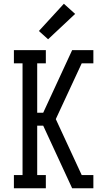

<svg xmlns="http://www.w3.org/2000/svg" viewBox="-20 -1002 540 1022"><path d="M54 0V-70H100V-665H54V-735H224V-665H178V-402H210L364 -735H431V-699L415 -665L277 -368L415 -70L431 -36V0H364L210 -333H178V-70H224V0ZM415 -665 431 -700V-735H477V-665ZM431 0V-35L415 -70H477V0ZM236 -793 187 -837 320 -982 380 -928Z"/></svg>

Font: Iosevka Slab
Style: Regular
Weight: 400
Monospace: yes
Designer: Belleve Invis
Foundry: Belleve Invis
Version: Version 11.2.4; ttfautohint (v1.8.3)